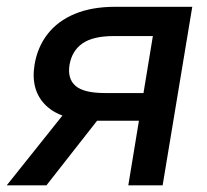

<svg xmlns="http://www.w3.org/2000/svg" viewBox="-48 -556 620 576"><path d="M439.9 0H336.9L410.6 -447.8H293.5Q231 -447.8 199.5 -425.8Q168 -403.8 160.6 -361.8Q153.8 -319.8 178.7 -298.3Q203.6 -276.9 266.1 -276.9H426.8L412.6 -193.8H242.7Q137.2 -193.8 90.1 -239.3Q43 -284.7 55.7 -362.3Q64.5 -415 95 -454.1Q125.5 -493.2 176.5 -514.4Q227.5 -535.6 297.4 -535.6H528.8ZM91.3 0H-27.8L165.5 -242.2H281.2Z"/></svg>

Font: Inter 20pt Medium
Style: Italic
Weight: 500
Italic angle: -9.3988°
Version: Version 4.001;git-66647c0bb